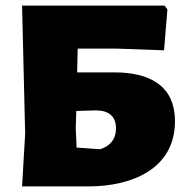

<svg xmlns="http://www.w3.org/2000/svg" viewBox="-20 -667 670 687"><path d="M389 -408H256L258 -493H400L567 -487L579 -633L569 -647H59L70 -189L59 0H297C449 0 606 -61 606 -233C606 -366 508 -408 389 -408ZM338 -133 254 -139 251 -209 253 -270 322 -272C366 -272 395 -254 395 -207C395 -169 374 -144 338 -133Z"/></svg>

Font: Luna Sans Black
Style: Regular
Weight: 900
Designer: Juan Pablo del Peral
Foundry: Huerta Tipografica
Version: Version 2.001; ttfautohint (v1.5)